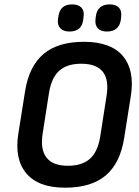

<svg xmlns="http://www.w3.org/2000/svg" viewBox="-20 -860 647 891"><path d="M282.2 11Q157.9 11 102.1 -55.5Q46.3 -122 65.1 -239.5L96.1 -435.2Q114.5 -552.3 181.6 -609.2Q248.7 -666 369.5 -666Q494.7 -666 550.2 -600Q605.8 -534 587.3 -415.5L556.3 -219.8Q537.8 -102.7 470.6 -45.8Q403.3 11 282.2 11ZM294.1 -90.8Q359.8 -90.4 396.6 -122.5Q433.3 -154.6 444.9 -225.1L474.3 -414Q486.8 -489.5 457.1 -526.8Q427.4 -564.2 357.9 -564.2Q292.6 -564.6 255.8 -532.5Q219 -500.4 207.5 -429.9L178.1 -241Q166.2 -166.2 195.9 -128.5Q225.6 -90.8 294.1 -90.8ZM476.1 -713.7Q446.8 -713.7 433.6 -729Q420.3 -744.4 423 -769.4L424.7 -783.9Q431.9 -839.6 488.9 -839.6Q518.5 -839.6 532 -824.5Q545.4 -809.3 542.3 -783.9L541 -769.4Q533.2 -713.7 476.1 -713.7ZM302.8 -713.7Q273.5 -713.7 259.7 -729Q246 -744.4 248.7 -769.4L251 -783.9Q258.2 -839.6 314.6 -839.6Q344.2 -839.6 358 -824.5Q371.7 -809.3 368 -783.9L366.3 -769.4Q359.9 -713.7 302.8 -713.7Z"/></svg>

Font: Sofia Sans Semi Condensed
Style: Italic
Weight: 400
Italic angle: -9°
Designer: Botio Nikoltchev, Ani Petrova
Foundry: lettersoup
Version: Version 4.101